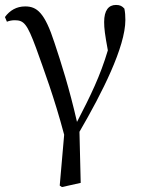

<svg xmlns="http://www.w3.org/2000/svg" viewBox="-20 -551 581 778"><path d="M222 201 231 207 307 190 302 -17C394 -175 488 -361 488 -470C488 -488 487 -501 484 -516C475 -526 467 -531 450 -531C420 -531 402 -509 402 -462C402 -436 405 -412 417 -347C386 -243 348 -165 292 -57C261 -193 227 -299 201 -377C161 -501 129 -525 82 -525C47 -525 20 -509 0 -482L8 -463C18 -467 29 -469 40 -469C77 -469 90 -454 126 -357C157 -270 200 -156 240 -5Z"/></svg>

Font: Noto Serif CJK TC
Style: Regular
Weight: 400
Designer: Ryoko NISHIZUKA 西塚涼子 (kana & ideographs); Frank Grießhammer (Latin, Greek & Cyrillic); Wenlong ZHANG 张文龙 (bopomofo); San
Foundry: Adobe
Version: Version 2.001;hotconv 1.1.0;makeotfexe 2.6.0